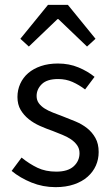

<svg xmlns="http://www.w3.org/2000/svg" viewBox="-20 -760 459 792"><path d="M209 12Q157 12 110 -7Q63 -26 28 -55L69 -110Q101 -84 134.5 -68Q168 -52 212 -52Q260 -52 284 -74Q308 -96 308 -128Q308 -147 298 -161Q288 -175 272.5 -185.5Q257 -196 237 -204Q217 -212 197 -220Q171 -229 145 -240.5Q119 -252 98.5 -268.5Q78 -285 65 -307Q52 -329 52 -360Q52 -389 63.5 -414.5Q75 -440 96.5 -458.5Q118 -477 149 -487.5Q180 -498 219 -498Q265 -498 303.5 -482Q342 -466 370 -443L331 -391Q306 -410 279 -422Q252 -434 220 -434Q174 -434 152.5 -413Q131 -392 131 -364Q131 -347 140 -334.5Q149 -322 164 -312.5Q179 -303 198.5 -295.5Q218 -288 239 -280Q265 -270 291.5 -259Q318 -248 339 -231.5Q360 -215 373.5 -191Q387 -167 387 -133Q387 -103 375.5 -77Q364 -51 341.5 -31Q319 -11 285.5 0.5Q252 12 209 12ZM64 -600 178 -740H260L374 -600L339 -568L221 -681H217L99 -568Z"/></svg>

Font: Processing Sans Pro
Style: Regular
Weight: 400
Designer: Paul D. Hunt
Foundry: Adobe Systems Incorporated
Version: Version 2.020;PS 2.000;hotconv 1.0.86;makeotf.lib2.5.63406